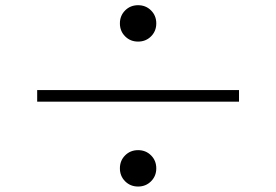

<svg xmlns="http://www.w3.org/2000/svg" viewBox="-20 -729 1040 723"><path d="M431.5 -640.9Q431.5 -669.9 451.2 -689.7Q470.9 -709.4 500 -709.4Q529.1 -709.4 548.8 -689.7Q568.5 -670 568.5 -640.9Q568.5 -611.8 548.8 -592.1Q529.1 -572.4 500 -572.4Q470.9 -572.4 451.2 -592.1Q431.5 -611.8 431.5 -640.9ZM880 -346.2H120V-389.8H880ZM431.5 -95.1Q431.5 -124.2 451.2 -143.9Q470.9 -163.6 500 -163.6Q529.1 -163.6 548.8 -143.9Q568.5 -124.2 568.5 -95.1Q568.5 -66.1 548.8 -46.3Q529.1 -26.6 500 -26.6Q470.9 -26.6 451.2 -46.3Q431.5 -66 431.5 -95.1Z"/></svg>

Font: Noto Serif JP
Style: Regular
Weight: 200
Designer: Ryoko NISHIZUKA 西塚涼子 (kana & ideographs); Frank Grießhammer (Latin, Greek & Cyrillic); Wenlong ZHANG 张文龙 (bopomofo); San
Foundry: Adobe
Version: Version 2.001;hotconv 1.1.0;makeotfexe 2.6.0